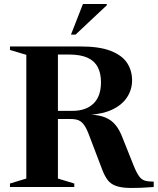

<svg xmlns="http://www.w3.org/2000/svg" viewBox="-20 -938 791 963"><path d="M343.5 -382Q411 -382 448.8 -418.5Q486.5 -455 486.5 -525.5Q486.5 -570.5 470.2 -601.5Q454 -632.5 418.8 -648.5Q383.5 -664.5 326 -664.5H144L170 -705H383Q479.5 -705 536.2 -682.5Q593 -660 617.8 -621.8Q642.5 -583.5 642.5 -535Q642.5 -489.5 618.2 -451.5Q594 -413.5 546 -389.8Q498 -366 426.5 -362V-363.5Q476.5 -362 508.2 -348.8Q540 -335.5 560.2 -310.2Q580.5 -285 595 -246L650.5 -107Q665 -71 677.8 -53.8Q690.5 -36.5 707.5 -31.8Q724.5 -27 751 -27V0Q678.5 5.5 633 4.8Q587.5 4 561 -5.8Q534.5 -15.5 519.5 -35.8Q504.5 -56 492 -89L428 -257Q415 -292.5 402.2 -310.5Q389.5 -328.5 373.8 -334.8Q358 -341 336 -341H166L139.5 -382ZM270.5 -705V-42.5L352.5 -17.5V0H30V-17.5L112 -42.5V-663L30 -687.5V-705ZM336 -764.5 396 -918H515.5V-911.5L359 -764.5Z"/></svg>

Font: Newsreader 60pt SemiBold
Style: Regular
Weight: 600
Designer: Hugues Gentile
Foundry: Production Type
Version: Version 1.003